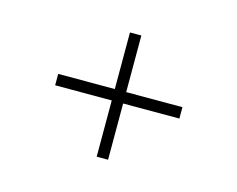

<svg xmlns="http://www.w3.org/2000/svg" viewBox="-61 -594 644 521"><g transform="rotate(15 261.0 -333.5)"><path d="M436 -349V-317H278V-159H246V-317H87V-349H246V-508H278V-349Z"/></g></svg>

Font: Zector
Style: Regular
Weight: 400
Designer: GGBot
Version: 0.72